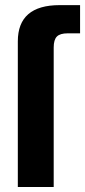

<svg xmlns="http://www.w3.org/2000/svg" viewBox="-20 -748 340 768"><path d="M51.3 0V-582.5Q51.3 -727.5 218.8 -727.5H300.3V-614.7H251Q220.2 -614.7 207.5 -601.8Q194.8 -588.9 194.8 -558.1V0Z"/></svg>

Font: Inter Display
Style: Bold
Weight: 700
Designer: Rasmus Andersson
Foundry: rsms
Version: Version 4.001;git-9221beed3